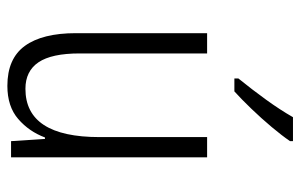

<svg xmlns="http://www.w3.org/2000/svg" viewBox="-167 -638 815 521"><g transform="rotate(90 240.5 -377.5)"><path d="M407 -532V0H363L357 -92H353Q337 -49 303 -19.5Q269 10 213 10Q139 10 104.5 -37.5Q70 -85 70 -176V-532H125V-186Q125 -110 149 -74.5Q173 -39 221 -39Q352 -39 352 -240V-532ZM363 -757Q348 -735 324.5 -707Q301 -679 275 -652Q249 -625 228 -606H193V-617Q223 -654 250.5 -692Q278 -730 298 -765H363Z"/></g></svg>

Font: Noto Sans Myanmar UI Condensed Light
Style: Regular
Weight: 300
Width: 3
Designer: Monotype Design Team
Foundry: Monotype Imaging Inc.
Version: Version 2.103; ttfautohint (v1.8.4.7-5d5b)